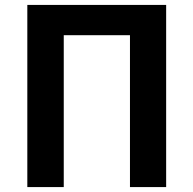

<svg xmlns="http://www.w3.org/2000/svg" viewBox="-20 -760 786 780"><path d="M91 0H239V-617H508V0H655V-740H91Z"/></svg>

Font: Spoqa Han Sans Neo Bold
Style: Bold
Weight: 700
Designer: [Spoqa Han Sans Neo] Dong-huui Kim  Younghwa Kang  Yujin Lee  [Noto Sans] Ryoko NISHIZUKA  (kana & ideographs); Paul D. 
Foundry: Spoqa (http://www.spoqa-han-sans.com)
Version: Version 1.000